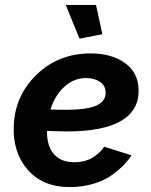

<svg xmlns="http://www.w3.org/2000/svg" viewBox="-20 -750 615 780"><path d="M396 -611 303 -593 247 -730H370ZM282 -91Q329 -91 360.5 -112.5Q392 -134 403 -154L514 -119Q503 -101 485 -82Q467 -63 437 -40.5Q407 -18 361.5 -4Q316 10 263 10Q154 10 92.5 -60.5Q31 -131 36 -240Q41 -363 130 -448Q219 -533 348 -533Q433 -533 487 -494.5Q541 -456 543 -387Q546 -303 473 -259.5Q400 -216 250 -216Q227 -216 171 -218Q170 -158 198.5 -124.5Q227 -91 282 -91ZM329 -433Q281 -433 242 -398Q203 -363 185 -305Q205 -304 245 -304Q336 -304 373.5 -322Q411 -340 409 -376Q408 -403 385.5 -418Q363 -433 329 -433Z"/></svg>

Font: Raleway-v4020
Style: Bold Italic
Weight: 700
Italic angle: -12°
Designer: Matt McInerney, Pablo Impallari, Rodrigo Fuenzalida
Foundry: Matt McInerney, Pablo Impallari, Rodrigo Fuenzalida
Version: Version 4.020;PS 004.020;hotconv 1.0.88;makeotf.lib2.5.64775